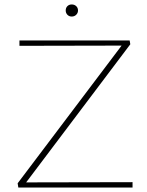

<svg xmlns="http://www.w3.org/2000/svg" viewBox="-20 -839 657 859"><path d="M274 -792Q274 -804 281.5 -811.5Q289 -819 301 -819Q313 -819 321 -811.5Q329 -804 329 -792Q329 -781 321 -773Q313 -765 301 -765Q289 -765 281.5 -773Q274 -781 274 -792ZM573 -24V0H62L59 -19L524 -635L67 -634V-658H560L563 -641L97 -23Z"/></svg>

Font: Ysabeau SC Extralight
Style: Regular
Weight: 200
Designer: Christian Thalmann (Catharsis Fonts)
Version: Version 0.003